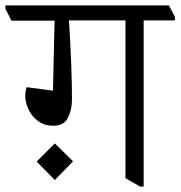

<svg xmlns="http://www.w3.org/2000/svg" viewBox="-47 -660 666 707"><path d="M0 0ZM597 -598V-585H482V27H469L415 -4V-585H207Q218 -409 218 -294Q218 -257 203.5 -227Q189 -197 149 -197Q115 -197 91.5 -215.5Q68 -234 57 -259.5Q46 -285 46 -306Q46 -324 51 -339L148 -326L154 -584H-5L-27 -628V-640H575ZM222 -66 155 3 88 -65 155 -132Z"/></svg>

Font: Martel Light
Style: Regular
Weight: 300
Designer: Dan Reynolds
Foundry: Dan Reynolds
Version: Version 1.001; ttfautohint (v1.1) -l 5 -r 5 -G 72 -x 0 -D la